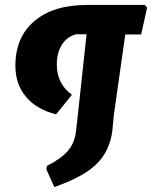

<svg xmlns="http://www.w3.org/2000/svg" viewBox="-20 -665 613 774"><path d="M564 -645 573 -634 549 -526H485L439 -202L433 -139Q423 -58 371 -5.5Q319 47 199 89L167 18L169 4Q226 -25 253 -56Q280 -87 286 -133L292 -185L329 -527H288Q251 -518 230 -485.5Q209 -453 209 -405Q209 -327 270 -283L206 -204Q127 -224 84.5 -275Q42 -326 42 -400Q42 -515 118.5 -580Q195 -645 330 -645Z"/></svg>

Font: Alegreya Sans SC ExtraBold
Style: Italic
Weight: 800
Italic angle: -7°
Designer: Juan Pablo del Peral
Foundry: Huerta Tipografica
Version: Version 2.007